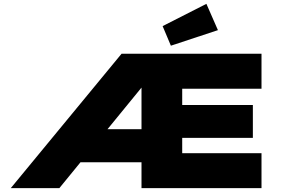

<svg xmlns="http://www.w3.org/2000/svg" viewBox="-20 -980 1483 1000"><path d="M36 0 613 -700H1342V-518H929V-433H1297V-262H929V-182H1342V0H717V-135H385L517 -307H717V-569L745 -558L289 0ZM870 -742 827 -844 1055 -960 1115 -823Z"/></svg>

Font: Lexend Mega Black
Style: Regular
Weight: 900
Version: Version 1.007